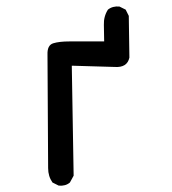

<svg xmlns="http://www.w3.org/2000/svg" viewBox="-20 -582 540 602"><path d="M164.1 0 144.5 -9.8Q130.9 -29.3 130.9 -54.7L128.9 -411.1Q127.9 -440.4 147 -446.3Q166 -452.1 197.3 -452.1H306.6Q306.6 -477.5 305.7 -503.9Q304.7 -530.3 318.4 -551.8Q333 -563.5 354.5 -561.5L374 -551.8L383.8 -532.2L385.7 -401.4Q378.9 -369.1 338.9 -372.1L205.1 -376L210.9 -31.2L199.2 -9.8Q185.5 2 164.1 0Z"/></svg>

Font: NaikaiFont
Style: Regular
Weight: 400
Version: Version 1.67